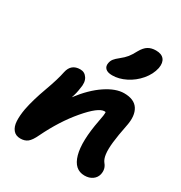

<svg xmlns="http://www.w3.org/2000/svg" viewBox="-191 -998 1051 1112"><g transform="rotate(30 334.0 -442.5)"><path d="M381.8 -607.9Q350.6 -607.9 336.7 -621.6Q322.8 -635.3 327.1 -658.2Q330.1 -674.8 339.8 -687.3Q349.6 -699.7 370.1 -715.8Q395 -735.4 409.7 -753.7Q424.3 -772 439.9 -801.8Q458 -834 479.2 -846.9Q500.5 -859.9 530.8 -859.9Q568.8 -859.9 585.4 -838.9Q602.1 -817.9 595.2 -779.8Q585.4 -733.9 551.5 -693.8Q517.6 -653.8 471.9 -630.9Q426.3 -607.9 381.8 -607.9ZM533.2 -24.9Q464.4 -24.9 441.4 -107.2Q418.5 -189.5 448.2 -342.8Q457.5 -386.2 456.1 -404.8Q454.1 -405.8 448.2 -405.8Q407.7 -405.8 329.6 -314.2Q251.5 -222.7 189.9 -95.2Q170.9 -54.7 152.1 -39.8Q133.3 -24.9 104 -24.9Q72.8 -24.9 55.7 -45.9Q38.6 -66.9 36.6 -102.3Q34.7 -137.7 43 -185.1Q57.1 -256.3 89.4 -344.2Q121.6 -432.1 131.8 -484.9Q145 -545.9 206.1 -545.9Q235.8 -545.9 252.4 -520Q269 -494.1 259.8 -450.2Q255.9 -417 243.2 -380.9Q306.6 -464.4 373.3 -508.8Q439.9 -553.2 495.1 -553.2Q563 -553.2 589.4 -512Q615.7 -470.7 601.1 -398.9Q585.9 -322.8 580.6 -274.9Q575.2 -227.1 579.1 -195.3Q583 -163.6 597.2 -146Q620.6 -118.2 612.8 -81.1Q607.4 -55.7 585.9 -40.3Q564.5 -24.9 533.2 -24.9Z"/></g></svg>

Font: Shantell Sans Bouncy
Style: Bold Italic
Weight: 700
Italic angle: -11.31°
Designer: Stephen Nixon, Anya Danilova, Shantell Martin
Foundry: Arrow Type
Version: Version 1.006;[9816181b4]